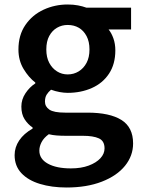

<svg xmlns="http://www.w3.org/2000/svg" viewBox="-20 -589 628 854"><path d="M276 245Q210 245 157.5 229Q105 213 75 181Q45 149 45 101Q45 66 65.5 35.5Q86 5 125 -17V-22Q104 -36 89.5 -58.5Q75 -81 75 -115Q75 -147 93.5 -174.5Q112 -202 137 -218V-222Q108 -244 85 -282Q62 -320 62 -369Q62 -433 93 -478Q124 -523 174 -546Q224 -569 281 -569Q306 -569 327 -565Q348 -561 364 -555H563V-458H463Q476 -442 484.5 -418Q493 -394 493 -365Q493 -304 465 -261.5Q437 -219 388.5 -197.5Q340 -176 281 -176Q265 -176 245.5 -179.5Q226 -183 207 -190Q195 -180 187.5 -168Q180 -156 180 -137Q180 -115 199.5 -101.5Q219 -88 270 -88H369Q468 -88 520 -55.5Q572 -23 572 49Q572 104 536 148.5Q500 193 433 219Q366 245 276 245ZM281 -258Q308 -258 330 -271.5Q352 -285 365 -309.5Q378 -334 378 -369Q378 -404 365 -428.5Q352 -453 330.5 -465.5Q309 -478 281 -478Q255 -478 233.5 -465.5Q212 -453 199 -429Q186 -405 186 -369Q186 -334 199 -309.5Q212 -285 233.5 -271.5Q255 -258 281 -258ZM295 160Q341 160 374.5 147.5Q408 135 426.5 115Q445 95 445 71Q445 38 420 26.5Q395 15 348 15H272Q250 15 231.5 13.5Q213 12 197 8Q175 24 165 43Q155 62 155 81Q155 118 193 139Q231 160 295 160Z"/></svg>

Font: Noto Sans TC Thin SemiBold
Style: Regular
Weight: 600
Version: Version 2.004-H2;hotconv 1.0.118;makeotfexe 2.5.65603